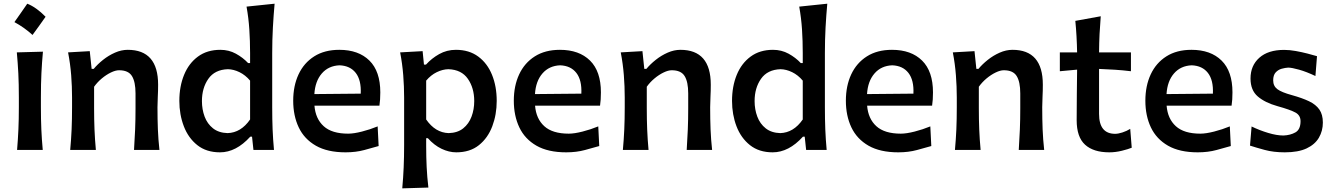

<svg xmlns="http://www.w3.org/2000/svg" viewBox="-20 -827 7357 1059"><path d="M130.4 -806.6Q156.2 -796.4 181.4 -778.1Q206.7 -759.9 231.4 -734.6Q214.2 -709.9 196.2 -684.9Q178.2 -660 159.4 -634.2Q114.3 -675.5 59.5 -705.1Q77.8 -730.9 95.2 -755.8Q112.7 -780.8 130.4 -806.6ZM74.2 0Q79.1 -58.6 81.5 -113.5Q84 -168.5 84 -235.4V-289.1Q84 -364.7 81.1 -422.1Q78.1 -479.5 72.8 -538.1L216.8 -542Q211.4 -482.4 208.5 -424.3Q205.6 -366.2 205.6 -289.1V-235.4Q205.6 -168.5 208 -113.5Q210.4 -58.6 215.8 0Z M367.2 0Q372.6 -58.6 375 -113.5Q377.4 -168.5 377.4 -235.4V-289.1Q377.4 -349.6 372.6 -412.4Q367.7 -475.1 355.5 -538.1L475.1 -544.9L485.4 -447.3H497.1Q518.1 -472.7 548.3 -496.8Q578.6 -521 614 -536.6Q649.4 -552.2 684.6 -552.2Q852.1 -552.2 852.1 -359.9Q852.1 -324.7 850.3 -293Q848.6 -261.2 848.6 -235.4Q848.6 -168.5 850.8 -113.5Q853 -58.6 859.4 0H719.2Q723.1 -58.6 725.3 -112.8Q727.5 -167 727.5 -229.5V-312Q727.5 -375.5 707.8 -407.5Q688 -439.5 636.7 -439.5Q617.2 -439.5 591.8 -427.2Q566.4 -415 541.7 -394.5Q517.1 -374 499 -348.6V-229.5Q499 -167 501.2 -112.8Q503.4 -58.6 508.8 0Z M1193.4 13.2Q1118.2 13.2 1068.4 -26.4Q1018.6 -65.9 993.9 -130.6Q969.2 -195.3 969.2 -270.5Q969.2 -350.6 995.4 -414.3Q1021.5 -478 1072 -515.1Q1122.6 -552.2 1195.3 -552.2Q1242.2 -552.2 1281.2 -530.8Q1320.3 -509.3 1348.6 -479H1359.4V-534.2Q1359.4 -601.1 1355.2 -664.6Q1351.1 -728 1339.8 -790.5L1494.6 -806.6Q1488.8 -741.7 1485.1 -674.3Q1481.4 -606.9 1481.4 -534.2V-235.4Q1481.4 -168.5 1483.6 -113.5Q1485.8 -58.6 1491.2 0H1377.9L1370.1 -73.2H1360.4Q1282.2 13.2 1193.4 13.2ZM1235.4 -92.8Q1309.1 -95.2 1359.4 -168V-382.3Q1333.5 -413.1 1300.8 -429Q1268.1 -444.8 1236.8 -445.3Q1164.6 -442.9 1129.2 -392.3Q1093.8 -341.8 1093.8 -269.5Q1093.8 -223.6 1108.6 -183.8Q1123.5 -144 1155 -119.1Q1186.5 -94.2 1235.4 -92.8Z M1886.2 13.2Q1786.1 13.2 1722.2 -23.4Q1658.2 -60.1 1627.7 -124.3Q1597.2 -188.5 1597.2 -271.5Q1597.2 -353.5 1626.7 -416.7Q1656.2 -480 1713.1 -516.1Q1770 -552.2 1851.6 -552.2Q1957.5 -552.2 2017.6 -492.9Q2077.6 -433.6 2077.6 -317.4Q2077.6 -295.9 2076.4 -278.6Q2075.2 -261.2 2072.8 -244.1H1714.4Q1720.2 -171.9 1765.4 -130.9Q1810.5 -89.8 1900.4 -89.8Q1931.2 -89.8 1976.3 -101.3Q2021.5 -112.8 2063 -129.9L2068.4 -21.5Q2035.6 -12.2 1989.3 0.5Q1942.9 13.2 1886.2 13.2ZM1969.7 -310.5Q1973.1 -384.8 1942.4 -424.6Q1911.6 -464.4 1853 -466.8Q1792 -464.4 1755.1 -421.9Q1718.3 -379.4 1713.9 -308.1Z M2198.7 211.9Q2204.1 153.3 2206.5 95.9Q2209 38.6 2209 -27.8V-289.1Q2209 -349.6 2204.1 -412.4Q2199.2 -475.1 2187 -538.1L2311 -544.9L2318.4 -470.7H2329.6Q2360.4 -504.9 2402.3 -528.6Q2444.3 -552.2 2494.6 -552.2Q2567.4 -552.2 2617.7 -515.1Q2668 -478 2693.8 -414.3Q2719.7 -350.6 2719.7 -270.5Q2719.7 -195.3 2695.3 -130.6Q2670.9 -65.9 2621.6 -26.4Q2572.3 13.2 2496.6 13.2Q2456.5 13.2 2415.5 -6.3Q2374.5 -25.9 2339.8 -64.9H2330.6V-22Q2330.6 40 2333.3 94.5Q2335.9 148.9 2342.8 207.5ZM2454.6 -92.8Q2503.9 -94.2 2534.9 -119.1Q2565.9 -144 2580.8 -183.8Q2595.7 -223.6 2595.7 -269.5Q2595.7 -341.8 2560.5 -392.3Q2525.4 -442.9 2453.1 -445.3Q2421.9 -444.8 2389.2 -429Q2356.4 -413.1 2330.6 -382.3V-168Q2380.9 -95.2 2454.6 -92.8Z M3103 13.2Q3002.9 13.2 2939 -23.4Q2875 -60.1 2844.5 -124.3Q2814 -188.5 2814 -271.5Q2814 -353.5 2843.5 -416.7Q2873 -480 2929.9 -516.1Q2986.8 -552.2 3068.4 -552.2Q3174.3 -552.2 3234.4 -492.9Q3294.4 -433.6 3294.4 -317.4Q3294.4 -295.9 3293.2 -278.6Q3292 -261.2 3289.6 -244.1H2931.2Q2937 -171.9 2982.2 -130.9Q3027.3 -89.8 3117.2 -89.8Q3147.9 -89.8 3193.1 -101.3Q3238.3 -112.8 3279.8 -129.9L3285.2 -21.5Q3252.4 -12.2 3206.1 0.5Q3159.7 13.2 3103 13.2ZM3186.5 -310.5Q3189.9 -384.8 3159.2 -424.6Q3128.4 -464.4 3069.8 -466.8Q3008.8 -464.4 2971.9 -421.9Q2935.1 -379.4 2930.7 -308.1Z M3415.5 0Q3420.9 -58.6 3423.3 -113.5Q3425.8 -168.5 3425.8 -235.4V-289.1Q3425.8 -349.6 3420.9 -412.4Q3416 -475.1 3403.8 -538.1L3523.4 -544.9L3533.7 -447.3H3545.4Q3566.4 -472.7 3596.7 -496.8Q3627 -521 3662.4 -536.6Q3697.8 -552.2 3732.9 -552.2Q3900.4 -552.2 3900.4 -359.9Q3900.4 -324.7 3898.7 -293Q3897 -261.2 3897 -235.4Q3897 -168.5 3899.2 -113.5Q3901.4 -58.6 3907.7 0H3767.6Q3771.5 -58.6 3773.7 -112.8Q3775.9 -167 3775.9 -229.5V-312Q3775.9 -375.5 3756.1 -407.5Q3736.3 -439.5 3685.1 -439.5Q3665.5 -439.5 3640.1 -427.2Q3614.7 -415 3590.1 -394.5Q3565.4 -374 3547.4 -348.6V-229.5Q3547.4 -167 3549.6 -112.8Q3551.8 -58.6 3557.1 0Z M4241.7 13.2Q4166.5 13.2 4116.7 -26.4Q4066.9 -65.9 4042.2 -130.6Q4017.6 -195.3 4017.6 -270.5Q4017.6 -350.6 4043.7 -414.3Q4069.8 -478 4120.4 -515.1Q4170.9 -552.2 4243.7 -552.2Q4290.5 -552.2 4329.6 -530.8Q4368.7 -509.3 4397 -479H4407.7V-534.2Q4407.7 -601.1 4403.6 -664.6Q4399.4 -728 4388.2 -790.5L4543 -806.6Q4537.1 -741.7 4533.4 -674.3Q4529.8 -606.9 4529.8 -534.2V-235.4Q4529.8 -168.5 4532 -113.5Q4534.2 -58.6 4539.6 0H4426.3L4418.5 -73.2H4408.7Q4330.6 13.2 4241.7 13.2ZM4283.7 -92.8Q4357.4 -95.2 4407.7 -168V-382.3Q4381.8 -413.1 4349.1 -429Q4316.4 -444.8 4285.2 -445.3Q4212.9 -442.9 4177.5 -392.3Q4142.1 -341.8 4142.1 -269.5Q4142.1 -223.6 4157 -183.8Q4171.9 -144 4203.4 -119.1Q4234.9 -94.2 4283.7 -92.8Z M4934.6 13.2Q4834.5 13.2 4770.5 -23.4Q4706.5 -60.1 4676 -124.3Q4645.5 -188.5 4645.5 -271.5Q4645.5 -353.5 4675 -416.7Q4704.6 -480 4761.5 -516.1Q4818.4 -552.2 4899.9 -552.2Q5005.9 -552.2 5065.9 -492.9Q5126 -433.6 5126 -317.4Q5126 -295.9 5124.8 -278.6Q5123.5 -261.2 5121.1 -244.1H4762.7Q4768.6 -171.9 4813.7 -130.9Q4858.9 -89.8 4948.7 -89.8Q4979.5 -89.8 5024.7 -101.3Q5069.8 -112.8 5111.3 -129.9L5116.7 -21.5Q5084 -12.2 5037.6 0.5Q4991.2 13.2 4934.6 13.2ZM5018.1 -310.5Q5021.5 -384.8 4990.7 -424.6Q4960 -464.4 4901.4 -466.8Q4840.3 -464.4 4803.5 -421.9Q4766.6 -379.4 4762.2 -308.1Z M5247.1 0Q5252.4 -58.6 5254.9 -113.5Q5257.3 -168.5 5257.3 -235.4V-289.1Q5257.3 -349.6 5252.4 -412.4Q5247.6 -475.1 5235.4 -538.1L5355 -544.9L5365.2 -447.3H5377Q5397.9 -472.7 5428.2 -496.8Q5458.5 -521 5493.9 -536.6Q5529.3 -552.2 5564.5 -552.2Q5731.9 -552.2 5731.9 -359.9Q5731.9 -324.7 5730.2 -293Q5728.5 -261.2 5728.5 -235.4Q5728.5 -168.5 5730.7 -113.5Q5732.9 -58.6 5739.3 0H5599.1Q5603 -58.6 5605.2 -112.8Q5607.4 -167 5607.4 -229.5V-312Q5607.4 -375.5 5587.6 -407.5Q5567.9 -439.5 5516.6 -439.5Q5497.1 -439.5 5471.7 -427.2Q5446.3 -415 5421.6 -394.5Q5397 -374 5378.9 -348.6V-229.5Q5378.9 -167 5381.1 -112.8Q5383.3 -58.6 5388.7 0Z M6098.6 13.2Q6010.7 13.2 5964.6 -29.1Q5918.5 -71.3 5918.5 -164.1Q5918.5 -236.3 5919.4 -307.1Q5920.4 -377.9 5920.9 -442.9L5825.7 -434.1V-538.1H5920.9Q5919.4 -627 5911.1 -711.9L6051.3 -737.3Q6046.9 -683.6 6044.7 -638.4Q6042.5 -593.3 6042 -538.1H6217.8V-434.1Q6173.8 -439.5 6129.4 -442.4Q6085 -445.3 6042 -446.8V-198.7Q6042 -88.9 6130.9 -88.9Q6147 -88.9 6170.7 -96.4Q6194.3 -104 6213.9 -116.2L6222.2 -12.2Q6203.6 -4.4 6168.2 4.4Q6132.8 13.2 6098.6 13.2Z M6586.4 13.2Q6486.3 13.2 6422.4 -23.4Q6358.4 -60.1 6327.9 -124.3Q6297.4 -188.5 6297.4 -271.5Q6297.4 -353.5 6326.9 -416.7Q6356.4 -480 6413.3 -516.1Q6470.2 -552.2 6551.8 -552.2Q6657.7 -552.2 6717.8 -492.9Q6777.8 -433.6 6777.8 -317.4Q6777.8 -295.9 6776.6 -278.6Q6775.4 -261.2 6772.9 -244.1H6414.6Q6420.4 -171.9 6465.6 -130.9Q6510.7 -89.8 6600.6 -89.8Q6631.3 -89.8 6676.5 -101.3Q6721.7 -112.8 6763.2 -129.9L6768.6 -21.5Q6735.8 -12.2 6689.5 0.5Q6643.1 13.2 6586.4 13.2ZM6669.9 -310.5Q6673.3 -384.8 6642.6 -424.6Q6611.8 -464.4 6553.2 -466.8Q6492.2 -464.4 6455.3 -421.9Q6418.5 -379.4 6414.1 -308.1Z M7066.4 13.2Q7004.4 13.2 6955.8 0Q6907.2 -13.2 6874.5 -23.9L6883.3 -129.4Q6927.7 -107.9 6974.9 -93.8Q7022 -79.6 7059.1 -79.6Q7097.2 -81.1 7125.2 -96.9Q7153.3 -112.8 7153.3 -158.7Q7153.3 -190.9 7125.2 -206.3Q7097.2 -221.7 7025.4 -241.7Q6957.5 -260.7 6917.5 -294.9Q6877.4 -329.1 6877.4 -394Q6877.4 -465.3 6926 -508.5Q6974.6 -551.8 7062.5 -551.8Q7092.8 -551.8 7126.7 -545.7Q7160.6 -539.6 7191.9 -531.5Q7223.1 -523.4 7244.1 -517.1L7235.4 -407.7Q7186 -431.2 7145.5 -442.6Q7105 -454.1 7085 -454.1Q7068.4 -453.1 7049.1 -447.8Q7029.8 -442.4 7016.1 -427.5Q7002.4 -412.6 7002.4 -383.8Q7002.4 -352.5 7025.4 -335.2Q7048.3 -317.9 7106 -302.2Q7162.1 -286.6 7200 -268.6Q7237.8 -250.5 7257.1 -222.9Q7276.4 -195.3 7276.4 -150.9Q7276.4 -105 7254.6 -67.6Q7232.9 -30.3 7186.8 -8.5Q7140.6 13.2 7066.4 13.2Z"/></svg>

Font: Pinar DS1 SemiBold
Style: Regular
Weight: 600
Designer: Amin Abedi
Version: Version 3.000